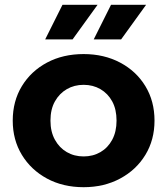

<svg xmlns="http://www.w3.org/2000/svg" viewBox="-20 -771 695 799"><path d="M328 8Q242 8 175.5 -28Q109 -64 71 -126.5Q33 -189 33 -269Q33 -350 71 -412.5Q109 -475 175.5 -510.5Q242 -546 328 -546Q413 -546 480 -510.5Q547 -475 585 -412.5Q623 -350 623 -269Q623 -189 585 -126.5Q547 -64 480 -28Q413 8 328 8ZM328 -120Q367 -120 398 -138Q429 -156 447 -189.5Q465 -223 465 -269Q465 -316 447 -349Q429 -382 398 -400Q367 -418 328 -418Q289 -418 258 -400Q227 -382 208.5 -349Q190 -316 190 -269Q190 -223 208.5 -189.5Q227 -156 258 -138Q289 -120 328 -120ZM370 -607 442 -751H588L484 -607ZM168 -607 240 -751H386L282 -607Z"/></svg>

Font: Montserrat Z
Style: Bold
Weight: 700
Designer: Julieta Ulanovsky
Foundry: Julieta Ulanovsky
Version: Version 8.000